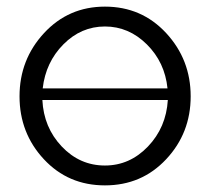

<svg xmlns="http://www.w3.org/2000/svg" viewBox="-20 -550 634 580"><path d="M297 -530Q408 -530 482 -450Q556 -370 556 -259Q556 -148 482 -69Q408 10 297 10Q186 10 112.5 -69Q39 -148 39 -259Q39 -370 113 -450Q187 -530 297 -530ZM109 -283H486Q478 -362 423.5 -416Q369 -470 297 -470Q225 -470 171.5 -416Q118 -362 109 -283ZM297 -50Q372 -50 427 -107.5Q482 -165 487 -248H108Q112 -165 166.5 -107.5Q221 -50 297 -50Z"/></svg>

Font: Raleway-v4020
Style: Regular
Weight: 400
Designer: Matt McInerney, Pablo Impallari, Rodrigo Fuenzalida
Foundry: Matt McInerney, Pablo Impallari, Rodrigo Fuenzalida
Version: Version 4.020;PS 004.020;hotconv 1.0.88;makeotf.lib2.5.64775